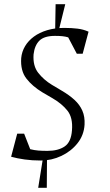

<svg xmlns="http://www.w3.org/2000/svg" viewBox="-20 -755 522 915"><path d="M162 140 184 3H204L203 140ZM243 -618 245 -735H291L262 -618ZM175 10Q133 10 97.5 5Q62 0 33 -8L62 -118H95L124 -44Q144 -39 163 -37.5Q182 -36 206 -36Q257 -36 288 -57Q319 -78 323 -134Q328 -194 301.5 -227.5Q275 -261 230 -287L182 -315Q134 -344 105.5 -381Q77 -418 81 -478Q84 -509 99.5 -535Q115 -561 141.5 -580.5Q168 -600 204.5 -611Q241 -622 286 -622Q321 -622 349.5 -618.5Q378 -615 402 -604L374 -499H346L305 -577Q292 -581 277 -582.5Q262 -584 242 -584Q191 -584 168 -561.5Q145 -539 140 -496Q136 -441 162.5 -407.5Q189 -374 227 -351L274 -323Q310 -302 335 -279Q360 -256 372.5 -227.5Q385 -199 383 -161Q380 -111 349.5 -72.5Q319 -34 272.5 -12Q226 10 175 10Z"/></svg>

Font: Ancizar Serif Light
Style: Italic
Weight: 300
Italic angle: -4°
Designer: Cesar Puertas, Viviana Monsalve, Julian Moncada, Julian Prieto, Jose Castro, Felipe Aragon, Mariel Hernandez, Sara Alarc
Version: Version 8.100